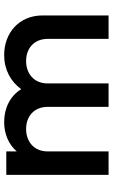

<svg xmlns="http://www.w3.org/2000/svg" viewBox="166 -696 530 901"><g transform="rotate(-90 430.5 -245.0)"><path d="M61 0H171V-286C171 -350 217 -387 276 -387C335 -387 380 -350 380 -286V0H490V-286C490 -350 536 -387 595 -387C654 -387 699 -350 699 -286V0H809V-310C809 -421 726 -490 623 -490C556 -490 499 -460 463 -410C432 -461 375 -490 309 -490C253 -490 204 -469 171 -431V-480H61Z"/></g></svg>

Font: MV Cash Medium
Style: Regular
Weight: 500
Designer: Rodrigo Fuenzalida
Foundry: fragTYPE
Version: Version 1.100;Glyphs 3.1.2 (3151)